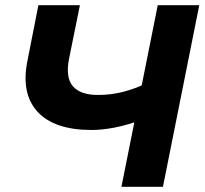

<svg xmlns="http://www.w3.org/2000/svg" viewBox="-20 -720 789 740"><path d="M528 -259Q471 -238 422.5 -228.5Q374 -219 333 -219Q189 -219 124.5 -289.5Q60 -360 86 -487L128 -700H288L246 -493Q232 -421 261 -387.5Q290 -354 358 -354Q408 -354 454.5 -366Q501 -378 542 -398ZM448 0 588 -700H748L608 0Z"/></svg>

Font: MOST Montserrat
Style: Bold Italic
Weight: 700
Italic angle: -11.3°
Designer: Julieta Ulanovsky
Foundry: Julieta Ulanovsky
Version: Version 8.000;March 11, 2024;FontCreator 15.0.0.2926 64-bit